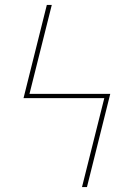

<svg xmlns="http://www.w3.org/2000/svg" viewBox="-20 -755 540 775"><path d="M331 0H311L401 -359H75L169 -735H189L99 -376H425Z"/></svg>

Font: Iosevka Thin
Style: Regular
Weight: 100
Monospace: yes
Designer: Belleve Invis
Foundry: Belleve Invis
Version: Version 32.5.0; ttfautohint (v1.8.4)